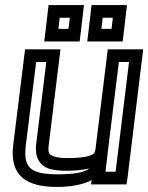

<svg xmlns="http://www.w3.org/2000/svg" viewBox="-20 -704 586 759"><path d="M205 35C261 35 308 26 342 8L340 25H365H455H480L484 0L543 -484L546 -509H521H431H406L403 -484L358 -119C356 -101 353 -96 340 -91C323 -83 294 -79 245 -79C224 -79 209 -81 196 -85C172 -92 169 -99 173 -134L216 -484L219 -509H194H104H79L76 -484L32 -129C18 -10 83 35 205 35ZM408 -119 416 -184 450 -459H490L437 -25H397L401 -59L408 -119ZM211 -15C104 -15 71 -37 82 -129L123 -459H163L123 -134C117 -86 134 -49 177 -36C193 -32 215 -29 239 -29C277 -29 309 -32 333 -38C312 -22 274 -15 211 -15ZM298 -565 309 -659 312 -684H287H197H172L169 -659L158 -565L155 -540H180H270H295L298 -565ZM251 -590H211L216 -634H256L251 -590ZM468 -565 479 -659 482 -684H457H367H342L339 -659L328 -565L325 -540H350H440H465L468 -565ZM421 -590H381L386 -634H426L421 -590Z"/></svg>

Font: Gamestation Display Outline
Style: Italic
Weight: 400
Designer: Jonas Hecksher
Foundry: Jonas Hecksher, Playtypeª, e-types AS
Version: Version 1.003